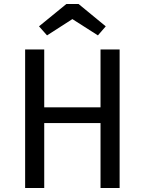

<svg xmlns="http://www.w3.org/2000/svg" viewBox="-20 -935 720 955"><path d="M480 0V-323H200V0H105V-689H200V-401H480V-689H575V0ZM214 -759 174 -804 310 -915H371L506 -804L467 -759L340 -840Z"/></svg>

Font: Feura Sans
Style: Regular
Weight: 400
Designer: Carrois Corporate & Edenspiekermann
Foundry: Carrois Corporate GbR & Edenspiekermann AG
Version: Version 1.001